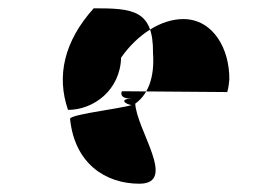

<svg xmlns="http://www.w3.org/2000/svg" viewBox="-20 -480 662 463"><path d="M144 -215C206 -215 270 -263 272 -341C312 -398 369 -434 422 -434C494 -434 534 -362 533 -288C532 -278 531 -268 528 -258L274 -260C273 -258 266 -242 298 -242C268 -242 279 -229 300 -226C338 -249 353 -294 349 -352C350 -456 301 -460 206 -460C134 -380 116 -296 144 -215ZM149 -193C160 -86 234 -37 316 -37C409 -37 308 -168 306 -232C315 -222 146 -206 149 -193Z"/></svg>

Font: Zinc
Style: Regular
Weight: 400
Version: Version 1